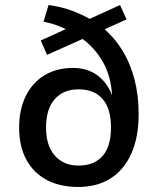

<svg xmlns="http://www.w3.org/2000/svg" viewBox="-20 -734 617 763"><path d="M291 9Q219 9 166.5 -18.5Q114 -46 85 -99Q56 -152 56 -227Q56 -299 82.5 -352.5Q109 -406 157 -435Q205 -464 270 -464Q327 -464 366.5 -435Q406 -406 424 -358H425Q421 -432 388 -489.5Q355 -547 299 -586L319 -584L167 -516L142 -573L258 -626L256 -611Q236 -622 209.5 -632Q183 -642 153 -648L173 -714Q225 -707 268.5 -690.5Q312 -674 350 -651L323 -653L457 -714L483 -657L386 -613L387 -625Q434 -586 466 -534Q498 -482 514.5 -418.5Q531 -355 531 -281Q531 -189 502 -124Q473 -59 419.5 -25Q366 9 291 9ZM292 -76Q354 -76 387.5 -114Q421 -152 421 -227Q421 -303 387.5 -341Q354 -379 292 -379Q232 -379 197.5 -340Q163 -301 163 -227Q163 -155 198 -115.5Q233 -76 292 -76Z"/></svg>

Font: Nunito Sans 7pt SemiCondensed SemiBold
Style: Regular
Weight: 600
Width: 4
Designer: Vernon Adams
Foundry: Vernon Adams
Version: Version 3.101;gftools[0.9.27]